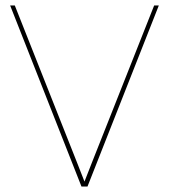

<svg xmlns="http://www.w3.org/2000/svg" viewBox="-20 -680 616 700"><path d="M559 -660 299 0H277L17 -660H34L261 -87L288 -18L315 -87L542 -660Z"/></svg>

Font: Work Sans Thin
Style: Regular
Weight: 250
Designer: Wei Huang
Foundry: Wei Huang
Version: Version 2.012